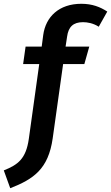

<svg xmlns="http://www.w3.org/2000/svg" viewBox="-93 -775 586 1013"><path d="M345 -658C368 -658 398 -653 428 -634L473 -714C436 -738 394 -755 336 -755C218 -755 148 -686 135 -590L127 -529H42L29 -437H114L59 -42C44 63 2 94 -73 124L-39 218C84 170 162 117 185 -45L240 -437H352L378 -529H253L261 -582C268 -633 293 -658 345 -658Z"/></svg>

Font: Fira Sans Medium
Style: Italic
Weight: 500
Italic angle: -8°
Designer: bBox Type GmbH & Carrois Corporate GbR & Edenspiekermann AG
Foundry: bBox Type GmbH & Carrois Corporate GbR & Edenspiekermann AG
Version: Version 4.301;PS 004.301;hotconv 1.0.88;makeotf.lib2.5.64775